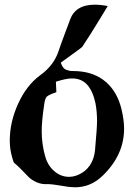

<svg xmlns="http://www.w3.org/2000/svg" viewBox="-20 -797 575 825"><path d="M442.9 -771Q413.1 -776.9 387.2 -776.9Q302.2 -776.9 279.8 -709Q275.9 -698.2 258.5 -652.1Q241.2 -606 232.9 -581.1Q212.9 -516.6 151.9 -473.1Q93.8 -430.2 57.9 -351.3Q22 -272.5 22 -192.9Q22 -155.3 32.2 -121.1Q37.1 -99.6 42 -96.2Q54.7 -86.4 72.8 -67.4Q90.8 -48.3 103.5 -35.9Q116.2 -23.4 137.5 -13.9Q158.7 -4.4 183.1 -5.9Q195.3 -5.9 210.4 -3.9Q225.6 -2 244.6 1.2Q263.7 4.4 273.9 5.9Q293.5 7.8 301.8 7.8Q369.6 7.8 419.9 -41Q513.2 -129.9 513.2 -244.1Q513.2 -280.8 502 -328.1Q483.9 -402.3 435.3 -444.6Q386.7 -486.8 312 -491.2Q308.1 -491.7 296.6 -491.7Q285.2 -491.7 279.5 -492.7Q273.9 -493.7 265.4 -496.8Q256.8 -500 251 -507.8Q245.1 -515.6 241.2 -527.8L312 -579.1Q314 -581.1 324.2 -588.1Q334.5 -595.2 336.9 -601.1Q353.5 -626 370.1 -652.3Q386.7 -678.7 409.7 -716.3Q432.6 -753.9 442.9 -771ZM222.2 -400.9Q222.2 -407.7 221.2 -422.6Q220.2 -437.5 220.2 -445.8Q263.7 -460 289.1 -460Q329.6 -460 354 -433.6Q378.4 -407.2 390.1 -354Q397 -317.9 397 -276.9Q397 -247.6 388.2 -150.9Q381.8 -88.9 336.9 -57.1Q306.6 -37.1 276.9 -37.1Q242.2 -37.1 214.1 -60.8Q186 -84.5 174.8 -123Q159.2 -176.3 159.2 -233.9Q159.2 -276.4 169.9 -348.1Q173.3 -374.5 181.4 -382.1Q189.5 -389.6 222.2 -400.9Z"/></svg>

Font: Sonetni venez
Style: Regular
Weight: 400
Designer: Alja Herlah
Foundry: Type Salon
Version: Version 1.000;hotconv 1.0.109;makeotfexe 2.5.65596